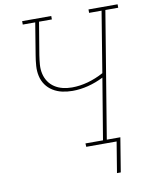

<svg xmlns="http://www.w3.org/2000/svg" viewBox="-97 -806 821 1046"><g transform="rotate(-10 313.5 -282.5)"><path d="M464 170 492 0H324L323 -19H420L476 -356Q434 -335 390.5 -324Q347 -313 304 -313Q275 -313 247.5 -319Q220 -325 196.5 -339.5Q173 -354 157.5 -376Q142 -398 136 -425Q130 -452 132 -481Q134 -510 139 -539L168 -716H99V-735H260V-716H189L159 -536Q155 -510 153 -484.5Q151 -459 156.5 -434.5Q162 -410 175.5 -390Q189 -370 209 -357Q229 -344 253.5 -338Q278 -332 304 -332Q348 -332 393 -344.5Q438 -357 480 -380L535 -716H466V-735H627V-716H556L441 -19H516L485 170Z"/></g></svg>

Font: Iosevka HT Thin Extended
Style: Italic
Weight: 100
Width: 7
Italic angle: -9°
Monospace: yes
Designer: Belleve Invis
Foundry: Belleve Invis
Version: Version 32.3.0; ttfautohint (v1.8.4)